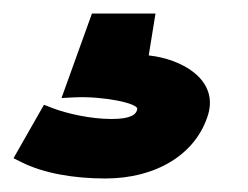

<svg xmlns="http://www.w3.org/2000/svg" viewBox="-40 -34 367 284"><path d="M-8 206C24 222 68 230 116 230C190 230 250 195 268 135C283 83 228 53 180 48L190 -14H96L51 111L70 110C114 108 164 119 163 127C162 136 152 142 125 142C94 142 59 134 38 126L25 121L-20 200Z"/></svg>

Font: Charger Pro
Style: BlkNarObl
Weight: 900
Designer: Jasper
Foundry: Cannot Into Space Fonts
Version: Version 1.09